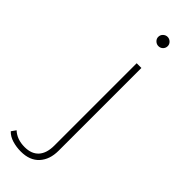

<svg xmlns="http://www.w3.org/2000/svg" viewBox="-390 -737 952 952"><g transform="rotate(45 85.5 -261.5)"><path d="M17 197Q-14 197 -42.5 188.5Q-71 180 -89 161L-72 137Q-39 168 15 168Q63 168 88.5 140Q114 112 114 58V-519H147V62Q147 123 113.5 160Q80 197 17 197ZM130 -655Q117 -655 107 -664.5Q97 -674 97 -687Q97 -701 107 -710.5Q117 -720 130 -720Q143 -720 153 -710.5Q163 -701 163 -688Q163 -674 153.5 -664.5Q144 -655 130 -655Z"/></g></svg>

Font: Montserrat ExtraLight
Style: Regular
Weight: 200
Designer: Julieta Ulanovsky
Foundry: Julieta Ulanovsky
Version: Version 9.000; ttfautohint (v1.8.4.7-5d5b)